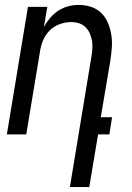

<svg xmlns="http://www.w3.org/2000/svg" viewBox="-20 -548 540 783"><path d="M265 215 352 -312Q355 -329 356.5 -346Q358 -363 355.5 -379.5Q353 -396 346.5 -411Q340 -426 329 -437Q318 -448 302.5 -453Q287 -458 270 -458Q247 -458 223.5 -449.5Q200 -441 182.5 -423.5Q165 -406 155.5 -383Q146 -360 143 -337L87 0H8L94 -520H173L159 -438Q170 -458 184.5 -475Q199 -492 218 -504.5Q237 -517 258.5 -522.5Q280 -528 301 -528Q327 -528 351.5 -520Q376 -512 393.5 -494.5Q411 -477 420.5 -454Q430 -431 434 -405.5Q438 -380 436 -353.5Q434 -327 430 -301L391 -70H437L426 0H380L344 215Z"/></svg>

Font: Iosevka Term Curly
Style: Italic
Weight: 400
Italic angle: -9°
Designer: Belleve Invis
Foundry: Belleve Invis
Version: Version 32.3.0